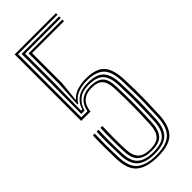

<svg xmlns="http://www.w3.org/2000/svg" viewBox="-259 -842 892 892"><g transform="rotate(-45 187.0 -396.5)"><path d="M191 6.8Q121 6.8 85.6 -21.2Q50.2 -49.2 47.2 -120Q45.8 -162.5 45.6 -199.6Q45.5 -236.8 47 -277H59.2Q57.8 -235.5 57.9 -199Q58 -162.5 59.8 -120.2Q62.2 -52.8 96 -27.9Q129.8 -3 191 -3Q257.2 -3 287.4 -31.2Q317.5 -59.5 320.2 -125.5Q322.2 -172 323.1 -210.1Q324 -248.2 323.5 -284.1Q323 -320 321.5 -359.8Q318.8 -425 292.6 -450.1Q266.5 -475.2 215 -476.8Q171.2 -478 143.4 -465Q115.5 -452 103 -428.8H98L105.2 -558.8V-757.8H327.2V-747.2H117.5V-548.8L107.2 -451H110.2Q127.2 -471.5 156.9 -479.6Q186.5 -487.8 218.8 -486.8Q279 -485 305 -455.4Q331 -425.8 333.8 -359Q335.5 -319.5 335.9 -282.6Q336.2 -245.8 335.4 -207.6Q334.5 -169.5 332.5 -126Q329.5 -57.8 298.2 -25.5Q267 6.8 191 6.8ZM191 -12.8Q131.8 -12.8 103 -37.4Q74.2 -62 71.8 -122.5Q70.5 -156.5 70.2 -197Q70 -237.5 71.5 -277H84Q82.5 -241 82.5 -200Q82.5 -159 84 -122.8Q86.2 -66.8 112.8 -44.8Q139.2 -22.8 191 -22.8Q248.2 -22.8 270.9 -48Q293.5 -73.2 295.5 -125.8Q297.5 -171.8 298.2 -207.4Q299 -243 298.8 -278.4Q298.5 -313.8 296.8 -359.2Q295 -407 275.4 -431.1Q255.8 -455.2 205.8 -457Q158.2 -458.8 133.9 -438.2Q109.5 -417.8 101 -385.8H79.2L80.5 -587V-778.8H327.2V-768.2H92.8V-574L89.5 -397.2H97.5Q107.5 -431.5 135 -449.9Q162.5 -468.2 209.8 -466.8Q262.8 -465 284.8 -439.2Q306.8 -413.5 309.2 -359.5Q310.8 -321.2 311.2 -285Q311.8 -248.8 311 -209.9Q310.2 -171 308 -125.5Q305 -65.5 278.1 -39.1Q251.2 -12.8 191 -12.8ZM191 -32.8Q146.8 -32.8 122.8 -52Q98.8 -71.2 96.5 -122.2Q95 -163.5 95 -200.1Q95 -236.8 96.5 -277H108.8Q107.5 -240.8 107.4 -199.8Q107.2 -158.8 108.8 -124Q110.5 -80 130.2 -61.2Q150 -42.5 191 -42.5Q234 -42.5 251.5 -63Q269 -83.5 271 -126.2Q273 -169.8 273.9 -206.4Q274.8 -243 274.4 -279.5Q274 -316 272.5 -358.5Q271 -399.8 255.4 -418Q239.8 -436.2 205.2 -437.5Q179 -438.5 160.2 -430.6Q141.5 -422.8 130.8 -406.1Q120 -389.5 117.5 -363H56V-800H327.2V-789.5H68.2V-374.5H109Q112.8 -398 124.5 -414.6Q136.2 -431.2 156.8 -439.8Q177.2 -448.2 207.2 -447.2Q244.2 -446 263.8 -427.2Q283.2 -408.5 284.8 -358.8Q285.8 -324.5 286.2 -296.5Q286.8 -268.5 286.6 -242.2Q286.5 -216 285.6 -188Q284.8 -160 283.2 -125.8Q281.2 -78.2 261.1 -55.5Q241 -32.8 191 -32.8Z"/></g></svg>

Font: Big Shoulders Inline Text Thin Light
Style: Regular
Weight: 300
Version: Version 2.002